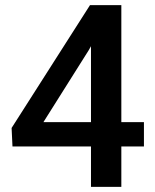

<svg xmlns="http://www.w3.org/2000/svg" viewBox="-20 -731 608 751"><path d="M454.6 -710.9H332L25.4 -230.5L28.8 -158.2H335.9V0H454.6V-158.2H543V-253.4H454.6ZM327.1 -534.7 335.9 -550.3V-253.4H149.9Z"/></svg>

Font: Shabnam Medium
Style: Regular
Weight: 500
Foundry: DejaVu fonts team - Redesigned by Saber Rastikerdar - Based on Vazir font
Version: Version 5.0.1